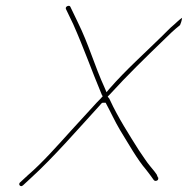

<svg xmlns="http://www.w3.org/2000/svg" viewBox="-20 -662 644 658"><path d="M46 -32C45 -28 49 -24 53 -24C54 -24 57 -25 59 -27L86 -52C163 -122 247 -219 322 -301C330 -311 330 -310 337 -310H342C359 -279 373 -247 391 -217C420 -170 450 -116 481 -80C490 -68 499 -57 507 -45C508 -44 510 -42 513 -42C519 -42 522 -46 522 -48C523 -51 522 -54 522 -54H521L517 -64C514 -69 506 -79 495 -92C483 -106 472 -124 456 -147C424 -198 384 -260 357 -319L356 -320V-322L349 -331L356 -338C416 -404 480 -466 541 -525C560 -544 577 -560 597 -576C599 -580 603 -591 604 -601C601 -599 594 -594 589 -589L577 -578C562 -566 549 -551 532 -535C475 -479 411 -422 356 -359L345 -346L340 -358C302 -441 286 -506 246 -587L221 -639C218 -646 202 -640 206 -631L231 -579C269 -493 293 -423 329 -337L332 -332C325 -324 320 -319 312 -311C284 -280 254 -248 225 -216C177 -163 125 -104 76 -62L49 -37C49 -37 47 -36 46 -32Z"/></svg>

Font: Stray Cat
Style: ExLtObl
Weight: 200
Version: Version 1.0